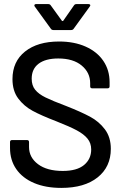

<svg xmlns="http://www.w3.org/2000/svg" viewBox="-20 -911 615 939"><path d="M29 -187V-216Q29 -226 39 -226H112Q122 -226 122 -216V-192Q122 -141 166 -108Q210 -75 287 -75Q356 -75 391 -104Q426 -133 426 -180Q426 -211 408 -233Q390 -255 355.5 -273.5Q321 -292 255 -318Q182 -346 139.5 -369Q97 -392 69 -429.5Q41 -467 41 -524Q41 -610 102.5 -659Q164 -708 269 -708Q343 -708 399 -683Q455 -658 485.5 -613Q516 -568 516 -509V-489Q516 -479 506 -479H431Q421 -479 421 -489V-504Q421 -556 379.5 -590.5Q338 -625 265 -625Q203 -625 169 -599.5Q135 -574 135 -526Q135 -493 152 -472Q169 -451 202.5 -434.5Q236 -418 305 -392Q376 -364 420 -340.5Q464 -317 493 -278.5Q522 -240 522 -183Q522 -95 457.5 -43.5Q393 8 280 8Q203 8 146.5 -16Q90 -40 59.5 -84Q29 -128 29 -187ZM148 -885Q148 -887 150 -889Q152 -891 156 -891H216Q224 -891 228 -885L283 -809Q284 -808 286 -808Q288 -808 289 -809L342 -885Q346 -891 354 -891H413Q419 -891 421 -887.5Q423 -884 419 -879L340 -770Q336 -764 327 -764H242Q233 -764 229 -770L150 -879Q148 -881 148 -885Z"/></svg>

Font: BarlowMedium
Style: Regular
Weight: 500
Designer: Jeremy Tribby
Foundry: Tribby Type
Version: Version 1.422